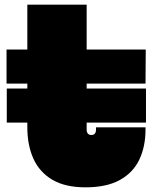

<svg xmlns="http://www.w3.org/2000/svg" viewBox="-20 -792 671 822"><path d="M351 -237Q351 -226 356.2 -220Q361.5 -214 371 -214Q381 -214 386 -220Q391 -226 391 -237V-247H603V-238Q603 -164 576.2 -108.2Q549.5 -52.5 492.8 -21.2Q436 10 346 10Q259 10 204 -22.5Q149 -55 123 -112.8Q97 -170.5 97 -247V-434H8V-580H97V-772H351V-580H604L603 -434H351ZM9 -267V-413H605V-267Z"/></svg>

Font: Hepta Slab ExtraLight Black
Style: Regular
Weight: 900
Version: Version 1.102